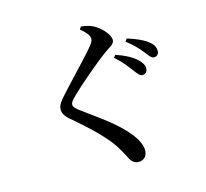

<svg xmlns="http://www.w3.org/2000/svg" viewBox="-121 -946 1242 1155"><g transform="rotate(-15 500.0 -368.5)"><path d="M760 -429C781 -429 793 -443 793 -463C793 -482 783 -500 761 -521C732 -548 688 -571 634 -589L622 -574C665 -536 693 -499 713 -472C732 -448 744 -429 760 -429ZM603 70C643 70 659 41 659 12C659 -20 643 -56 611 -96C542 -184 440 -249 341 -323C320 -339 306 -352 306 -366C306 -378 314 -390 342 -417C384 -459 508 -566 579 -618C618 -646 643 -654 643 -681C643 -712 600 -763 552 -788C530 -799 506 -804 478 -807L468 -791C501 -764 520 -740 520 -721C520 -708 514 -697 498 -677C456 -624 311 -477 259 -415C240 -393 231 -375 231 -355C231 -335 243 -312 268 -291C387 -190 463 -115 505 -49C532 -6 542 18 554 39C564 56 581 70 603 70ZM856 -514C875 -514 887 -527 887 -546C887 -569 876 -590 850 -609C824 -630 781 -649 726 -666L714 -650C763 -612 787 -583 807 -559C828 -533 838 -514 856 -514Z"/></g></svg>

Font: GenKiMin2 TW SB
Style: Regular
Weight: 600
Version: Version 2.100;PS 2.1;hotconv 16.6.51;makeotf.lib2.5.65220 DE